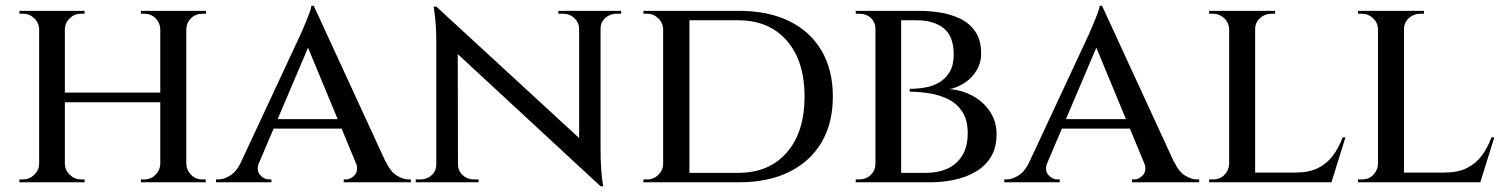

<svg xmlns="http://www.w3.org/2000/svg" viewBox="-20 -638 5265 672"><path d="M632 -600V0H541V-600ZM207 -600V0H117V-600ZM551 -314V-280H197V-314ZM120 -64V0H48V-10Q48 -10 54 -10Q60 -10 60 -10Q83 -10 99.5 -26Q116 -42 117 -64ZM205 -64H207Q208 -42 224.5 -26Q241 -10 264 -10Q264 -10 270 -10Q276 -10 276 -10V0H205ZM205 -536V-600H276V-590Q276 -590 270 -590Q264 -590 264 -590Q241 -590 224.5 -574.5Q208 -559 207 -536ZM120 -536H117Q116 -559 99.5 -574.5Q83 -590 60 -590Q60 -590 54 -590Q48 -590 48 -590V-600H120ZM544 -64V0H473V-10Q473 -10 478.5 -10Q484 -10 484 -10Q508 -10 524 -26Q540 -42 541 -64ZM629 -64H632Q633 -42 649 -26Q665 -10 689 -10Q689 -10 694.5 -10Q700 -10 700 -10V0H629ZM629 -536V-600H701V-590Q701 -590 695 -590Q689 -590 689 -590Q665 -590 649 -574.5Q633 -559 632 -536ZM544 -536H541Q540 -559 524 -574.5Q508 -590 484 -590Q484 -590 478.5 -590Q473 -590 473 -590V-600H544Z M1078 -618 1360 -6H1251L1047 -498ZM887 -71Q876 -42 890 -26Q904 -10 922 -10H930V0H736V-10Q736 -10 740 -10Q744 -10 744 -10Q764 -10 786 -24Q808 -38 824 -71ZM1078 -618 1084 -532 859 -3H792L1028 -509Q1029 -511 1035 -524.5Q1041 -538 1048.5 -556Q1056 -574 1062.5 -591Q1069 -608 1070 -618ZM1186 -221V-188H924V-221ZM1225 -71H1331Q1346 -38 1368 -24Q1390 -10 1410 -10Q1410 -10 1414 -10Q1418 -10 1418 -10V0H1183V-10H1191Q1208 -10 1222 -26Q1236 -42 1225 -71Z M1507 -615 2072 -95 2082 14 1518 -508ZM1510 -62V0H1435V-10Q1435 -10 1443.5 -10Q1452 -10 1452 -10Q1475 -10 1491 -25Q1507 -40 1507 -62ZM1583 -62Q1583 -40 1599.5 -25Q1616 -10 1638 -10Q1638 -10 1646.5 -10Q1655 -10 1655 -10V0H1580V-62ZM1507 -615 1582 -527 1583 0H1507V-493Q1507 -544 1502.5 -579.5Q1498 -615 1498 -615ZM2082 -600V-111Q2082 -78 2084 -49.5Q2086 -21 2088.5 -3.5Q2091 14 2091 14H2082L2007 -75V-600ZM2079 -538V-600H2154V-590Q2154 -590 2145.5 -590Q2137 -590 2137 -590Q2115 -590 2098.5 -575Q2082 -560 2082 -538ZM2007 -538Q2006 -560 1990 -575Q1974 -590 1951 -590Q1951 -590 1942.5 -590Q1934 -590 1934 -590V-600H2009V-538Z M2567 -600Q2669 -600 2742.5 -564Q2816 -528 2855.5 -460.5Q2895 -393 2895 -300Q2895 -207 2855.5 -140Q2816 -73 2742.5 -36.5Q2669 0 2567 0H2351L2349 -33Q2421 -33 2468 -33Q2515 -33 2539 -33Q2563 -33 2563 -33Q2672 -33 2734 -104.5Q2796 -176 2796 -300Q2796 -424 2734 -495.5Q2672 -567 2563 -567Q2563 -567 2538.5 -567Q2514 -567 2464 -567Q2414 -567 2339 -567V-600ZM2393 -600V0H2301V-600ZM2304 -65V0H2232V-10Q2232 -10 2238 -10Q2244 -10 2245 -10Q2268 -10 2284.5 -26.5Q2301 -43 2301 -65ZM2303 -536H2301Q2300 -559 2283.5 -574.5Q2267 -590 2244 -590Q2244 -590 2238 -590Q2232 -590 2232 -590V-600H2303Z M3066 -600H3200Q3231 -600 3268 -594.5Q3305 -589 3338 -574Q3371 -559 3392.5 -529Q3414 -499 3414 -450Q3414 -418 3398 -391.5Q3382 -365 3357 -348.5Q3332 -332 3304 -326Q3351 -322 3388 -300.5Q3425 -279 3446.5 -245Q3468 -211 3468 -169Q3468 -121 3448 -88.5Q3428 -56 3394 -36.5Q3360 -17 3319 -8.5Q3278 0 3237 0H3125Q3125 0 3125.5 -8.5Q3126 -17 3126 -25Q3126 -33 3126 -33H3222Q3263 -33 3295.5 -47.5Q3328 -62 3347.5 -93Q3367 -124 3367 -172Q3367 -216 3349.5 -244.5Q3332 -273 3303 -288.5Q3274 -304 3238 -310.5Q3202 -317 3164 -317V-327Q3190 -327 3217 -331.5Q3244 -336 3266.5 -349Q3289 -362 3303.5 -385.5Q3318 -409 3318 -447Q3318 -511 3283 -539Q3248 -567 3189 -567H3075Q3075 -568 3072.5 -576Q3070 -584 3068 -592Q3066 -600 3066 -600ZM3134 -600V0H3044V-600ZM3047 -64V0H2975V-10Q2975 -10 2980.5 -10Q2986 -10 2986 -10Q3012 -10 3028 -26Q3044 -42 3044 -64ZM3047 -536H3044Q3044 -560 3028 -575Q3012 -590 2986 -590Q2986 -590 2980.5 -590Q2975 -590 2975 -590V-600H3047Z M3837 -618 4119 -6H4010L3806 -498ZM3646 -71Q3635 -42 3649 -26Q3663 -10 3681 -10H3689V0H3495V-10Q3495 -10 3499 -10Q3503 -10 3503 -10Q3523 -10 3545 -24Q3567 -38 3583 -71ZM3837 -618 3843 -532 3618 -3H3551L3787 -509Q3788 -511 3794 -524.5Q3800 -538 3807.5 -556Q3815 -574 3821.5 -591Q3828 -608 3829 -618ZM3945 -221V-188H3683V-221ZM3984 -71H4090Q4105 -38 4127 -24Q4149 -10 4169 -10Q4169 -10 4173 -10Q4177 -10 4177 -10V0H3942V-10H3950Q3967 -10 3981 -26Q3995 -42 3984 -71Z M4373 -600V0H4282V-600ZM4630 -34 4637 0H4371V-34ZM4689 -157 4640 0H4481L4514 -34Q4561 -34 4592.5 -49.5Q4624 -65 4645 -93Q4666 -121 4679 -157ZM4284 -64 4295 0H4212V-10Q4212 -10 4218.5 -10Q4225 -10 4226 -10Q4250 -10 4265.5 -26Q4281 -42 4282 -64ZM4370 -536V-600H4443V-590Q4442 -590 4436.5 -590Q4431 -590 4431 -590Q4407 -590 4390 -574.5Q4373 -559 4373 -536ZM4284 -536H4282Q4281 -559 4264.5 -574.5Q4248 -590 4224 -590Q4224 -590 4218 -590Q4212 -590 4212 -590V-600H4284Z M4894 -600V0H4803V-600ZM5151 -34 5158 0H4892V-34ZM5210 -157 5161 0H5002L5035 -34Q5082 -34 5113.5 -49.5Q5145 -65 5166 -93Q5187 -121 5200 -157ZM4805 -64 4816 0H4733V-10Q4733 -10 4739.5 -10Q4746 -10 4747 -10Q4771 -10 4786.5 -26Q4802 -42 4803 -64ZM4891 -536V-600H4964V-590Q4963 -590 4957.5 -590Q4952 -590 4952 -590Q4928 -590 4911 -574.5Q4894 -559 4894 -536ZM4805 -536H4803Q4802 -559 4785.5 -574.5Q4769 -590 4745 -590Q4745 -590 4739 -590Q4733 -590 4733 -590V-600H4805Z"/></svg>

Font: Cinzel Medium
Style: Regular
Weight: 500
Designer: Natanael Gama
Version: Version 2.000